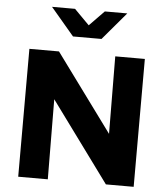

<svg xmlns="http://www.w3.org/2000/svg" viewBox="-61 -993 910 1047"><g transform="rotate(5 394.0 -469.5)"><path d="M78 0V-700H240L551 -276L548 -700H710V0H558L237 -438L240 0ZM307 -939 389 -856 470 -939H593L465 -788H309L181 -939Z"/></g></svg>

Font: Red Hat Text VF
Style: Regular
Weight: 400
Designer: Pentagram, MCKL
Foundry: Pentagram, MCKL
Version: Version 1.023